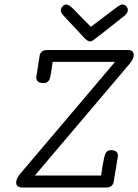

<svg xmlns="http://www.w3.org/2000/svg" viewBox="-20 -833 614 853"><path d="M51.8 -22Q51.8 -39.1 69.8 -61L491.2 -558.1H213.9Q212.9 -549.3 210.9 -537.1Q209 -524.9 208 -518.6Q207 -512.2 205.6 -503.7Q204.1 -495.1 203.1 -490.5Q202.1 -485.8 200.2 -481Q198.2 -476.1 195.6 -473.6Q192.9 -471.2 189.9 -468.5Q187 -465.8 182.6 -464.8Q178.2 -463.9 172.9 -463.9Q140.6 -463.9 141.1 -490.2Q141.1 -491.2 155.8 -584Q159.7 -610.8 190.9 -610.8H548.8Q573.7 -610.8 574.2 -588.9Q574.2 -571.8 555.2 -548.8L134.8 -53.2H429.2Q440.4 -130.4 447.3 -148.2Q454.1 -166 473.1 -166H474.1Q503.9 -166 503.9 -140.1Q503.9 -136.2 485.8 -28.8Q481.9 0 452.1 0H80.1Q51.8 0 51.8 -22ZM250 -788.1Q251 -797.9 258.5 -805.4Q266.1 -813 274.9 -813Q286.1 -813 308.1 -791Q314 -785.2 332 -766.1Q361.8 -736.3 383.8 -713.9L502 -803.2Q517.1 -813 522.9 -813Q532.7 -813 540.3 -805.9Q547.9 -798.8 547.9 -788.1Q547.9 -774.9 530.8 -761.2Q400.9 -658.2 392.1 -652.8Q385.3 -648.9 379.9 -648.9Q370.1 -648.9 356 -663.1Q333 -687 301.8 -721.2Q263.7 -761.2 256.8 -770.3Q250 -779.3 250 -788.1Z"/></svg>

Font: CMU Typewriter Text
Style: LightOblique
Weight: 200
Italic angle: -9.46001°
Version: Version 0.7.0